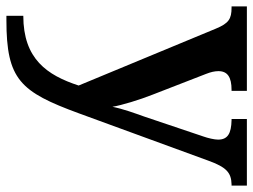

<svg xmlns="http://www.w3.org/2000/svg" viewBox="-118 -458 809 614"><g transform="rotate(90 287.0 -151.5)"><path d="M31 179V233H45C235 233 274 189 343 1L494 -412C515 -470 532 -486 570 -487H574V-536H361V-487H365C407 -486 427 -475 427 -444C427 -432 422 -411 417 -397L353 -207C342 -176 329 -141 322 -106C317 -136 300 -192 283 -235L217 -405C211 -420 208 -433 208 -445C208 -474 227 -487 268 -487H271V-536H1V-487H5C41 -487 55 -478 72 -437L254 2C221 103 169 179 31 179Z"/></g></svg>

Font: Noto Serif Lao SemiBold
Style: Regular
Weight: 600
Designer: Monotype Design Team
Foundry: Monotype Imaging Inc.
Version: Version 2.003